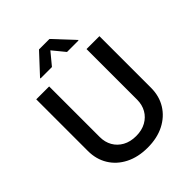

<svg xmlns="http://www.w3.org/2000/svg" viewBox="-258 -1094 1254 1254"><g transform="rotate(-45 369.0 -467.0)"><path d="M369.6 10.7Q281.7 10.7 215.8 -22.7Q149.9 -56.2 113.8 -115.2Q77.6 -174.3 77.6 -251V-727.5H196.8V-260.7Q196.8 -212.9 217.8 -176Q238.8 -139.2 277.6 -117.7Q316.4 -96.2 369.6 -96.2Q422.9 -96.2 461.4 -117.7Q500 -139.2 521 -176Q542 -212.9 542 -260.7V-727.5H661.1V-251Q661.1 -174.3 624.8 -115.2Q588.4 -56.2 522.9 -22.7Q457.5 10.7 369.6 10.7ZM299.3 -804.2H193.8V-808.6L320.8 -945.3H417.5L544.9 -808.6V-804.2H438.5L369.1 -888.7Z"/></g></svg>

Font: Inter
Style: 540
Weight: 540
Designer: Rasmus Andersson
Foundry: rsms
Version: Version 4.001;git-66647c0bb